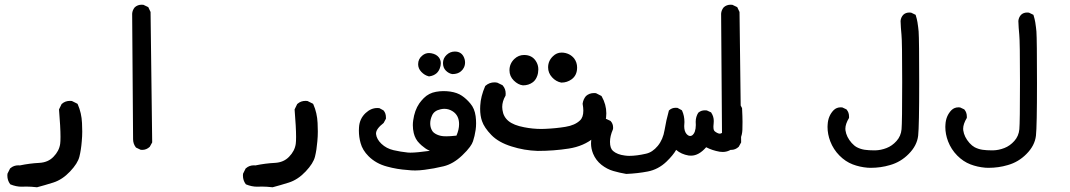

<svg xmlns="http://www.w3.org/2000/svg" viewBox="-20 -459 4540 815"><path d="M91.8 333 71.3 333.5Q48.3 333.5 24.4 323.7L22.9 322.3Q11.2 306.6 11.2 286.1Q11.2 282.7 11.7 278.3L22.9 255.9L24.4 254.9Q38.1 242.7 58.6 242.7Q61 242.7 64 243.2Q106 234.4 146.5 232.4Q184.1 230.5 207 206.5Q231 182.1 235.4 151.9Q236.8 141.6 236.8 122.1Q236.8 82 230.5 5.4L241.7 -17.6L243.2 -18.6Q256.8 -30.8 277.3 -30.8Q280.3 -30.8 285.2 -30.3L308.6 -18.6L310.1 -16.1Q326.2 20.5 328.1 63Q329.1 79.6 329.1 99.4Q329.1 119.1 327.1 140.6Q324.2 177.2 317.1 205.8Q310.1 234.4 277.3 269Q244.6 303.7 206.1 315.9Q168.9 327.6 137.2 335.9Q111.3 333 91.8 333Z M581.1 -439Q584.5 -439 588.9 -438.5L609.4 -428.7L619.1 -408.2L626 145.5L615.7 164.1Q601.6 177.2 584 177.2Q581.1 177.2 577.1 176.8L557.6 167.5L556.2 166Q544.9 150.9 544.9 131.8L541 -400.9Q542 -416 552.2 -428.2Q564.5 -439 581.1 -439Z M1091.8 333 1071.3 333.5Q1048.3 333.5 1024.4 323.7L1022.9 322.3Q1011.2 306.6 1011.2 286.1Q1011.2 282.7 1011.7 278.3L1022.9 255.9L1024.4 254.9Q1038.1 242.7 1058.6 242.7Q1061 242.7 1064 243.2Q1106 234.4 1146.5 232.4Q1184.1 230.5 1207 206.5Q1231 182.1 1235.4 151.9Q1236.8 141.6 1236.8 122.1Q1236.8 82 1230.5 5.4L1241.7 -17.6L1243.2 -18.6Q1256.8 -30.8 1277.3 -30.8Q1280.3 -30.8 1285.2 -30.3L1308.6 -18.6L1310.1 -16.1Q1326.2 20.5 1328.1 63Q1329.1 79.6 1329.1 99.4Q1329.1 119.1 1327.1 140.6Q1324.2 177.2 1317.1 205.8Q1310.1 234.4 1277.3 269Q1244.6 303.7 1206.1 315.9Q1168.9 327.6 1137.2 335.9Q1111.3 333 1091.8 333Z M1732.4 72.3Q1732.4 62 1733.9 52.2Q1739.7 9.3 1759.8 -20Q1768.1 -31.7 1778.8 -42.5Q1800.3 -64 1830.6 -69.3Q1847.2 -72.3 1862.1 -72.3Q1877 -72.3 1891.1 -70.3Q1920.9 -65.9 1940.4 -52.7Q1959.5 -40 1976.6 -19.5Q1994.6 1.5 1999 34.2Q2002.9 65.4 1999 92.3Q1995.1 119.1 1987.8 140.6Q1984.4 151.4 1974.6 164.6Q1963.4 180.2 1942.4 200.2Q1904.3 236.8 1863 246.8Q1821.8 256.8 1782.2 261.7Q1760.3 264.6 1742.7 264.6Q1725.1 264.6 1710.9 262.7Q1665.5 259.8 1623 248Q1576.2 235.8 1544.4 204.1Q1518.6 178.2 1510.7 148.4Q1503.4 123 1503.4 95.2Q1503.4 88.9 1503.9 82Q1505.9 45.4 1531.7 21Q1554.7 -0.5 1581.5 -0.5Q1585 -0.5 1590.3 0L1607.4 9.3L1608.4 10.3Q1618.2 21.5 1618.2 39.6Q1618.2 41.5 1618.2 44.9L1608.4 63Q1576.2 87.9 1576.2 107.4Q1576.2 108.4 1576.2 109.9Q1578.6 131.8 1599.1 151.4Q1620.1 171.4 1650.6 178.5Q1681.2 185.5 1710.9 188.5Q1715.3 189 1721.7 189Q1748.5 189 1804.7 181.2Q1800.3 179.2 1793.7 175.8Q1787.1 172.4 1778.8 165.5Q1768.6 158.2 1760.3 149.4Q1742.7 132.3 1736.3 106Q1732.4 89.4 1732.4 72.3ZM1928.7 67.9Q1928.7 31.2 1901.9 13.7Q1885.3 2.9 1866.2 2.9Q1858.4 2.9 1850.1 4.9Q1822.8 10.7 1814 31.2Q1806.2 48.3 1806.2 64.5Q1806.2 79.1 1811.5 90.3Q1814.9 98.6 1821.3 104Q1833.5 113.8 1851.6 117.7Q1859.4 119.6 1875 119.6Q1890.6 119.6 1917.5 116.7Q1928.7 91.3 1928.7 67.9ZM1754.9 -186.5Q1754.9 -209 1772.5 -223.1Q1785.2 -233.9 1801.3 -233.9Q1806.2 -233.9 1811 -232.9Q1832.5 -229 1843.3 -214.8Q1851.1 -204.1 1851.1 -190.4Q1851.1 -179.7 1846.7 -168.5Q1842.3 -156.7 1833.5 -148.4Q1820.8 -137.2 1801.8 -134.8H1800.3L1798.8 -135.3Q1782.2 -139.6 1768.6 -153.8Q1754.9 -168 1754.9 -186.5ZM1910.6 -240.2Q1935.5 -240.2 1946.8 -220.7Q1954.1 -207.5 1954.1 -193.8Q1954.1 -181.6 1948.7 -171.4Q1944.3 -162.6 1936.5 -156.2Q1922.9 -144.5 1900.4 -144.5H1899.9Q1884.8 -147 1872.6 -159.2Q1860.4 -171.4 1860.4 -191.4Q1860.4 -211.4 1875.5 -225.8Q1890.6 -240.2 1910.6 -240.2Z M2018.1 2.4Q2018.1 -4.4 2018.6 -11.2Q2020.5 -49.8 2039.6 -93.8L2040.5 -94.7Q2057.1 -109.4 2079.1 -109.4Q2084.5 -109.4 2091.3 -107.9L2113.3 -97.2L2114.3 -95.7Q2126.5 -82 2126.5 -61.5Q2126.5 -58.6 2126 -53.2Q2111.8 -28.8 2111.8 -4.9Q2111.8 1.5 2112.8 7.3Q2116.7 37.1 2138.7 54.9Q2160.6 72.8 2204.6 81.1Q2241.2 88.4 2278.3 88.4Q2286.6 88.4 2294.9 87.9Q2340.8 85.9 2380.6 79.3Q2420.4 72.8 2441.9 52.2Q2456.1 39.1 2456.1 10.7Q2456.1 -1.5 2453.1 -18.6Q2455.6 -37.6 2467.3 -51.3Q2481.4 -64 2502 -64Q2504.9 -64 2509.8 -63.5L2532.7 -51.8L2534.2 -49.8Q2553.7 -15.1 2553.7 22Q2553.7 31.2 2552.7 40.5Q2546.4 87.9 2502 125Q2458.5 161.6 2394.5 171.6Q2330.6 181.6 2262.7 181.6H2262.2Q2204.6 179.7 2151.4 162.6Q2096.2 145.5 2065.7 114Q2035.2 82.5 2025.9 54.7Q2018.1 32.2 2018.1 2.4ZM2142.6 -160.6Q2142.6 -189 2163.6 -209Q2181.2 -225.6 2204.6 -225.6Q2237.8 -225.6 2254.4 -200.2Q2265.1 -184.1 2265.1 -164.6Q2265.1 -158.2 2263.7 -148.9Q2262.2 -139.6 2257.8 -130.4Q2252 -117.7 2241.7 -109.9Q2224.1 -96.7 2200.2 -96.7H2199.7Q2179.2 -99.1 2160.9 -117.2Q2142.6 -135.3 2142.6 -160.6ZM2306.6 -172.9Q2306.6 -200.7 2327.1 -220.2Q2342.8 -235.8 2363.8 -235.8Q2380.4 -235.8 2395.5 -228.5Q2408.7 -221.7 2417.5 -210.4Q2429.7 -193.8 2429.7 -172.4Q2429.7 -139.6 2406.7 -122.6Q2387.2 -108.4 2363.3 -108.4H2362.3Q2339.8 -112.8 2323.2 -131.1Q2306.6 -149.4 2306.6 -172.9Z M2977.5 166Q2946.3 201.7 2913.6 201.7Q2908.7 201.7 2903.3 201.2Q2871.6 195.8 2850.1 177.2Q2837.4 199.7 2809.1 227.1Q2774.4 260.3 2729.5 269Q2686.5 277.3 2638.2 279.3Q2609.4 274.4 2583.3 266.8Q2557.1 259.3 2533.2 240.7Q2509.3 221.7 2497.6 193.4Q2488.8 171.4 2488.8 150.4Q2488.8 144.5 2489.3 138.7Q2492.2 113.3 2499.3 93.8Q2506.3 74.2 2516.6 55.2L2518.1 54.2Q2530.3 45.4 2545.9 45.4Q2549.3 45.4 2553.7 45.9L2571.3 54.2L2572.3 55.2Q2582.5 66.4 2582.5 82.5Q2582.5 88.9 2581.5 90.8Q2569.3 118.7 2569.3 143.1Q2569.3 170.4 2582 181.6Q2600.1 197.3 2632.3 201.2Q2642.1 202.6 2650.9 202.6Q2682.6 202.6 2722.2 193.4Q2749.5 187.5 2772 160.4Q2794.4 133.3 2801 92.8Q2807.6 52.2 2819.3 10.3L2820.8 8.8Q2832 -1.5 2848.1 -1.5Q2851.1 -1.5 2856 -1L2874 8.8L2875.5 11.2Q2885.3 32.7 2885.3 59.1L2884.3 76.2Q2884.3 97.7 2894 109.4Q2901.9 118.2 2909.2 118.2Q2916 118.2 2921.1 113Q2926.3 107.9 2929.2 100.1Q2933.6 87.4 2933.6 71.8L2933.1 58.1Q2933.1 36.6 2944.3 19L2945.3 18.6Q2956.1 9.3 2972.2 9.3Q2975.6 9.3 2980.5 9.8L2998.5 18.1L2999.5 20Q3009.8 35.6 3009.8 54.7Q3009.8 59.1 3009.3 64.5Q3008.3 71.3 3008.3 77.1Q3008.3 86.9 3009.5 90.8Q3010.7 94.7 3013.2 97.7Q3018.1 102.1 3024.4 105.2Q3030.8 108.4 3035.2 108.4Q3040 108.4 3044.9 105Q3054.7 99.1 3056.2 75.2Q3056.6 66.4 3056.6 58.6Q3056.6 34.7 3054.7 7.3Q3057.1 -7.3 3066.9 -18.6Q3079.1 -28.3 3096.7 -28.3Q3098.1 -28.3 3101.6 -28.3L3120.1 -18.6L3129.9 0Q3131.8 37.1 3131.8 58.1Q3131.8 79.1 3131.3 91.8Q3129.9 132.8 3099.6 162.6Q3076.7 186 3047.9 186Q3041.5 186 3035.2 185.1Q3003.9 179.7 2977.5 166Z M3081.1 -439Q3084.5 -439 3088.9 -438.5L3109.4 -428.7L3119.1 -408.2L3126 145.5L3115.7 164.1Q3101.6 177.2 3084 177.2Q3081.1 177.2 3077.1 176.8L3057.6 167.5L3056.2 166Q3044.9 150.9 3044.9 131.8L3041 -400.9Q3042 -416 3052.2 -428.2Q3064.5 -439 3081.1 -439Z M3492.7 79.6Q3492.7 74.7 3493.2 69.8Q3495.1 32.7 3519 8.3Q3531.2 -3.4 3548.8 -3.4Q3551.8 -3.4 3555.7 -2.9L3573.2 5.4L3574.2 6.8Q3584 18.6 3584 35.6Q3584 37.6 3584 41.5Q3568.4 67.4 3568.4 87.4Q3568.4 90.8 3568.8 94.2Q3572.8 122.6 3595.2 147.9Q3606.4 160.2 3617.2 166Q3633.3 174.3 3650.9 176.8Q3668.5 179.2 3689 179.2Q3692.4 179.2 3695.8 179.2Q3719.2 178.7 3743.2 169.4Q3767.1 160.2 3785.6 139.4Q3804.2 118.7 3806.9 89.8Q3809.6 61 3809.6 -111.3Q3809.6 -283.7 3806.6 -311.5Q3803.7 -340.3 3802.7 -370.1Q3804.2 -385.3 3814 -396Q3824.2 -405.8 3839.8 -405.8Q3843.3 -405.8 3847.7 -405.3L3866.7 -396Q3872.6 -377 3874.5 -364.3Q3877.9 -342.8 3879.4 -325.2Q3881.8 -290.5 3881.8 -106.9Q3881.8 76.7 3877.4 116.7Q3872.6 159.2 3836.9 194.8Q3803.2 229 3757.8 241.7Q3718.8 253.4 3675.8 253.4Q3667 253.4 3662.6 252.9Q3628.9 250 3599.6 238.8Q3568.8 227.1 3543.2 201.2Q3517.6 175.3 3504.4 141.1Q3492.7 110.4 3492.7 79.6Z M3992.7 79.6Q3992.7 74.7 3993.2 69.8Q3995.1 32.7 4019 8.3Q4031.2 -3.4 4048.8 -3.4Q4051.8 -3.4 4055.7 -2.9L4073.2 5.4L4074.2 6.8Q4084 18.6 4084 35.6Q4084 37.6 4084 41.5Q4068.4 67.4 4068.4 87.4Q4068.4 90.8 4068.8 94.2Q4072.8 122.6 4095.2 147.9Q4106.4 160.2 4117.2 166Q4133.3 174.3 4150.9 176.8Q4168.5 179.2 4189 179.2Q4192.4 179.2 4195.8 179.2Q4219.2 178.7 4243.2 169.4Q4267.1 160.2 4285.6 139.4Q4304.2 118.7 4306.9 89.8Q4309.6 61 4309.6 -111.3Q4309.6 -283.7 4306.6 -311.5Q4303.7 -340.3 4302.7 -370.1Q4304.2 -385.3 4314 -396Q4324.2 -405.8 4339.8 -405.8Q4343.3 -405.8 4347.7 -405.3L4366.7 -396Q4372.6 -377 4374.5 -364.3Q4377.9 -342.8 4379.4 -325.2Q4381.8 -290.5 4381.8 -106.9Q4381.8 76.7 4377.4 116.7Q4372.6 159.2 4336.9 194.8Q4303.2 229 4257.8 241.7Q4218.8 253.4 4175.8 253.4Q4167 253.4 4162.6 252.9Q4128.9 250 4099.6 238.8Q4068.8 227.1 4043.2 201.2Q4017.6 175.3 4004.4 141.1Q3992.7 110.4 3992.7 79.6Z"/></svg>

Font: Bakudai
Style: Bold
Weight: 700
Version: Version 1.48